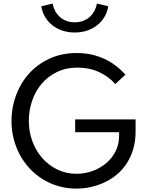

<svg xmlns="http://www.w3.org/2000/svg" viewBox="-20 -1068 842 1102"><path d="M417.7 14.5Q364.5 14.5 316.4 0.7Q268.2 -13.2 226.8 -38.4Q185.5 -63.6 152 -99.1Q118.6 -134.5 95 -177.7Q71.4 -220.9 58.6 -270.7Q45.9 -320.5 45.9 -374.1Q45.9 -450 71.8 -520.5Q97.7 -590.9 146.1 -645Q194.5 -699.1 264.1 -731.4Q333.6 -763.6 420.9 -763.6Q465.9 -763.6 505.7 -754.8Q545.5 -745.9 580.2 -729.5Q615 -713.2 645 -690.2Q675 -667.3 700 -639.5L641.4 -585.5Q605 -628.2 549.1 -654.1Q493.2 -680 425.5 -680Q358.6 -680 306.6 -654.5Q254.5 -629.1 218.6 -586.6Q182.7 -544.1 164.1 -488.9Q145.5 -433.6 145.5 -374.5Q145.5 -311.8 166.1 -256.4Q186.8 -200.9 223.4 -159.8Q260 -118.6 310.2 -94.5Q360.5 -70.5 419.1 -70.5Q465.5 -70.5 509.3 -85.9Q553.2 -101.4 587.5 -129.8Q621.8 -158.2 642.7 -198.2Q663.6 -238.2 663.6 -287.7V-309.1H411.4V-382.7H758.2V-313.2Q758.2 -257.3 744.3 -211.4Q730.5 -165.5 706.6 -129.1Q682.7 -92.7 650 -65.7Q617.3 -38.6 579.3 -20.9Q541.4 -3.2 500.2 5.7Q459.1 14.5 417.7 14.5ZM409.1 -881.4Q370.9 -881.4 338.4 -892.3Q305.9 -903.2 280.7 -923Q255.5 -942.7 238.9 -970.5Q222.3 -998.2 216.8 -1031.8L281.8 -1047.7Q285.9 -1025.5 296.1 -1005.9Q306.4 -986.4 322.5 -971.6Q338.6 -956.8 360.5 -948.4Q382.3 -940 409.1 -940Q435.9 -940 457.7 -948.4Q479.5 -956.8 495.7 -971.6Q511.8 -986.4 522 -1005.9Q532.3 -1025.5 536.4 -1047.7L601.4 -1031.8Q595.9 -998.2 579.3 -970.5Q562.7 -942.7 537.5 -923Q512.3 -903.2 479.8 -892.3Q447.3 -881.4 409.1 -881.4Z"/></svg>

Font: Spartan Med
Style: Regular
Weight: 500
Designer: Matt Bailey, Mirko Velimirovic
Foundry: Matt Bailey
Version: Version 1.005